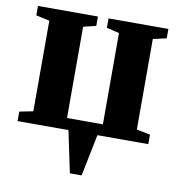

<svg xmlns="http://www.w3.org/2000/svg" viewBox="-81 -607 815 875"><g transform="rotate(10 326.5 -170.0)"><path d="M300 193 259.5 0H24V-44L87 -56.5V-475.5L24.5 -489.5V-533H302V-489.5L243.5 -475.5V-53H409.5V-475.5L351 -489.5V-533H628V-489.5L566 -475.5V-56.5L629 -44V0H393.5L354.5 193Z"/></g></svg>

Font: Merriweather 72pt ExtraBold
Style: Regular
Weight: 800
Version: Version 2.100